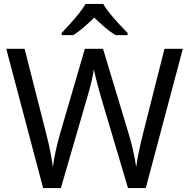

<svg xmlns="http://www.w3.org/2000/svg" viewBox="-20 -964 970 984"><path d="M917 -714 727 0H636L497 -468Q489 -497 481 -526Q473 -555 468 -577.5Q463 -600 461 -609Q460 -596 450.5 -553.5Q441 -511 427 -465L292 0H201L12 -714H106L217 -278Q229 -232 237.5 -189Q246 -146 251 -108Q256 -147 266 -193Q276 -239 289 -283L415 -714H508L639 -280Q653 -234 663 -188.5Q673 -143 678 -108Q683 -145 692 -188.5Q701 -232 713 -279L823 -714ZM509 -944Q521 -922 543.5 -894.5Q566 -867 590.5 -840.5Q615 -814 634 -795V-784H572Q546 -800 518 -823.5Q490 -847 463 -874Q436 -847 409 -824Q382 -801 356 -784H296V-795Q315 -815 338.5 -841Q362 -867 384 -894.5Q406 -922 419 -944Z"/></svg>

Font: Noto Sans Indic Siyaq Numbers
Style: Regular
Weight: 400
Designer: Monotype Design Team
Foundry: Monotype Imaging Inc.
Version: Version 2.002; ttfautohint (v1.8.4.7-5d5b)